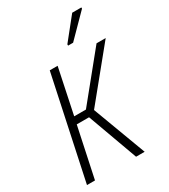

<svg xmlns="http://www.w3.org/2000/svg" viewBox="-226 -1055 1024 1162"><g transform="rotate(-30 286.0 -474.0)"><path d="M29 0 181 -714H236L170 -399H252L508 -714H572L293 -372L432 0H372L245 -349H159L85 0ZM352 -797 473 -948H537V-940L387 -788H352Z"/></g></svg>

Font: Noto Sans SemiCondensed Light
Style: Italic
Weight: 300
Width: 4
Italic angle: -12°
Designer: Monotype Design Team
Foundry: Monotype Imaging Inc.
Version: Version 2.013; ttfautohint (v1.8.4.7-5d5b)